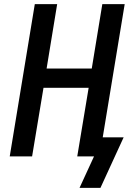

<svg xmlns="http://www.w3.org/2000/svg" viewBox="-20 -755 640 927"><path d="M364 152 434 0H353L408 -331H190L135 0H27L148 -735H256L205 -424H423L474 -735H582L476 -92H577L465 152Z"/></svg>

Font: Iosevka SmBd Ex Obl
Style: Regular
Weight: 600
Width: 7
Italic angle: -9°
Monospace: yes
Designer: Belleve Invis
Foundry: Belleve Invis
Version: Version 32.5.0; ttfautohint (v1.8.4)